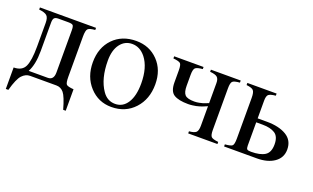

<svg xmlns="http://www.w3.org/2000/svg" viewBox="-69 -800 2081 1277"><g transform="rotate(20 971.5 -161.5)"><path d="M439 -450V-435Q399 -432 388 -420.5Q377 -409 377 -366V-82Q377 -37 387 -27.5Q397 -18 438 -15V137H420Q396 51 375 25.5Q354 0 322 0H136Q105 0 80 26.5Q55 53 32 137H14V-15Q73 -15 93 -57.5Q113 -100 113 -199V-366Q113 -404 97.5 -417.5Q82 -431 42 -435V-450ZM293 -81V-379Q293 -407 286 -414.5Q279 -422 253 -422H183Q163 -422 154.5 -413.5Q146 -405 146 -380V-179Q146 -84 116 -28H251Q293 -28 293 -81Z M938 -231Q938 -126 875.5 -58Q813 10 713 10Q621 10 559 -57.5Q497 -125 497 -228Q497 -332 559 -396Q621 -460 722 -460Q815 -460 876.5 -396.5Q938 -333 938 -231ZM848 -204Q848 -318 798 -382Q758 -432 703 -432Q651 -432 619 -389.5Q587 -347 587 -273Q587 -145 640 -68Q674 -18 730 -18Q785 -18 816.5 -67.5Q848 -117 848 -204Z M1463 -450V-435Q1423 -432 1412 -421.5Q1401 -411 1401 -372V-77Q1401 -40 1412 -29.5Q1423 -19 1462 -15V0H1255V-15Q1292 -18 1304.5 -30Q1317 -42 1317 -77V-215Q1315 -214 1303 -209Q1291 -204 1285 -201.5Q1279 -199 1266 -195Q1253 -191 1242.5 -189Q1232 -187 1217 -185Q1202 -183 1187 -183Q1120 -183 1086.5 -203.5Q1053 -224 1053 -288V-372Q1053 -412 1042.5 -421.5Q1032 -431 992 -435V-450H1200V-435Q1161 -432 1149 -421.5Q1137 -411 1137 -372V-294Q1137 -248 1154 -230.5Q1171 -213 1220 -213Q1237 -213 1254 -216.5Q1271 -220 1279.5 -222.5Q1288 -225 1302 -231L1317 -237V-379Q1317 -408 1303.5 -420Q1290 -432 1252 -435V-450Z M1655 -252H1721Q1806 -252 1858.5 -220.5Q1911 -189 1911 -124Q1911 -66 1864 -33Q1817 0 1741 0H1509V-15Q1550 -18 1560.5 -27.5Q1571 -37 1571 -79V-366Q1571 -406 1559.5 -418.5Q1548 -431 1510 -435V-450H1717V-435Q1677 -431 1666 -420Q1655 -409 1655 -377ZM1655 -224V-59Q1655 -40 1661 -34Q1667 -28 1689 -28Q1753 -28 1786.5 -49Q1820 -70 1820 -127Q1820 -183 1788 -203.5Q1756 -224 1700 -224Z"/></g></svg>

Font: STIX
Style: Regular
Weight: 400
Designer: MicroPress Inc., with final additions and corrections provided by Coen Hoffman, Elsevier (retired)
Version: Version 1.1.1